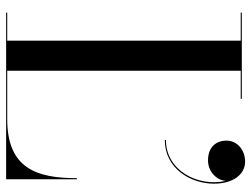

<svg xmlns="http://www.w3.org/2000/svg" viewBox="-114 -686 800 611"><g transform="rotate(90 285.5 -380.0)"><path d="M427 -701.5C427 -668.5 447 -642.5 490 -642.5C527.5 -642.5 554 -672 555 -699.5C575.5 -611 522.5 -508.5 425 -508.5V-505C515 -505 564 -586 564 -661.5C564 -724.5 533 -760.5 494 -760.5C456 -760.5 427 -734.5 427 -701.5ZM550 0V-225H546.5C546.5 -98 516 -3.5 359 -3.5H204.5V-746.5H294V-750H19.5V-746.5H109V-3.5H19.5V0Z"/></g></svg>

Font: Bodoni* 48pt
Style: Regular
Weight: 400
Version: Version 2.3